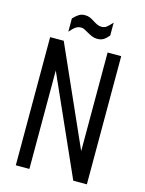

<svg xmlns="http://www.w3.org/2000/svg" viewBox="-126 -924 754 999"><g transform="rotate(15 251.0 -424.5)"><path d="M442.4 -690.4V0H369.1L132.8 -530.3V0H59.6V-690.4H132.8L369.1 -159.2V-690.4ZM143.6 -813.5Q161.1 -832 174.3 -839.8Q187.5 -847.7 206.1 -847.7Q220.7 -847.7 231.4 -843.3Q242.2 -838.9 255.9 -830.1Q269.5 -821.3 280.3 -816.4Q291 -811.5 303.7 -811.5Q318.4 -811.5 329.1 -819.3Q339.8 -827.1 359.4 -848.6V-779.3Q343.8 -760.7 330.6 -752.9Q317.4 -745.1 297.9 -745.1Q282.2 -745.1 270.5 -750Q258.8 -754.9 243.2 -763.7Q229.5 -771.5 221.2 -775.9Q212.9 -780.3 203.1 -780.3Q187.5 -780.3 174.8 -772Q162.1 -763.7 143.6 -742.2Z"/></g></svg>

Font: Altinn-DIN Condensed
Style: Regular
Weight: 400
Width: 3
Designer: Charles Nix
Foundry: Altinn
Version: Version 2.00